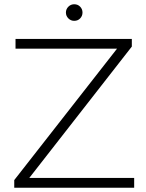

<svg xmlns="http://www.w3.org/2000/svg" viewBox="-20 -883 686 903"><path d="M47 0V-36L546 -674L551 -654H53V-700H600V-664L102 -26L96 -46H611V0ZM329 -785Q313 -785 301.5 -796.5Q290 -808 290 -824Q290 -840 301.5 -851.5Q313 -863 329 -863Q346 -863 357 -851.5Q368 -840 368 -824Q368 -808 357 -796.5Q346 -785 329 -785Z"/></svg>

Font: Modern
Style: Regular
Weight: 300
Designer: Julieta Ulanovsky
Foundry: Julieta Ulanovsky
Version: Version 8.000